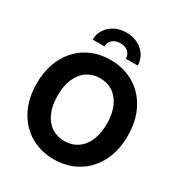

<svg xmlns="http://www.w3.org/2000/svg" viewBox="-217 -1096 1181 1258"><g transform="rotate(30 373.5 -467.0)"><path d="M29.3 -363.3Q29.3 -477.5 73.9 -562.8Q118.5 -648 196.8 -693.7Q275.2 -739.3 373.6 -739.3Q471.8 -739.3 550.1 -693.7Q628.5 -648 673.2 -562.8Q718 -477.5 718 -363.3Q718 -249.5 673.1 -164.5Q628.3 -79.5 550 -33.9Q471.8 11.7 373.6 11.7Q275.2 11.7 196.9 -34Q118.7 -79.8 74 -164.8Q29.3 -249.8 29.3 -363.3ZM559.8 -363.3Q559.8 -437.8 536.5 -491.3Q513.3 -544.8 471 -572.9Q428.8 -601 373.6 -601Q318.3 -601 276.3 -572.9Q234.3 -544.8 210.9 -491.3Q187.5 -437.8 187.5 -363.3Q187.5 -289.3 210.9 -235.9Q234.3 -182.5 276.3 -154.5Q318.3 -126.6 373.6 -126.6Q428.8 -126.6 471 -154.6Q513.3 -182.7 536.5 -236Q559.8 -289.3 559.8 -363.3ZM544.1 -795.4H454.1Q454.1 -816.1 443.9 -832.2Q433.7 -848.2 415.2 -857.2Q396.8 -866.2 373.5 -866.2Q350.2 -866.2 331.7 -857.2Q313.3 -848.2 302.9 -832.2Q292.6 -816.1 292.6 -795.4H203.1Q203.1 -837.2 225.2 -871.7Q247.4 -906.2 286.3 -926.3Q325.2 -946.4 373.6 -946.4Q422.1 -946.4 461 -926.3Q499.9 -906.2 522 -871.7Q544.1 -837.2 544.1 -795.4Z"/></g></svg>

Font: Intratopia Thin
Style: Regular
Weight: 100
Designer: Rasmus Andersson
Foundry: rsms
Version: Version 3.000;Glyphs 3.2.3 (3260)